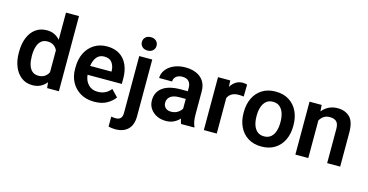

<svg xmlns="http://www.w3.org/2000/svg" viewBox="-92 -1194 3551 1851"><g transform="rotate(15 1684.0 -268.5)"><path d="M35.6 -257.8V-268.1Q35.6 -348.6 60.3 -409.4Q85 -470.2 131.3 -504.2Q177.7 -538.1 242.7 -538.1Q285.2 -538.1 317.9 -522.5Q350.6 -506.8 375 -478.5V-750H504.9V0H387.7L381.3 -57.1Q356.4 -25.4 321.8 -7.8Q287.1 9.8 241.7 9.8Q177.2 9.8 131.1 -25.1Q85 -60.1 60.3 -120.6Q35.6 -181.2 35.6 -257.8ZM165 -268.1V-257.8Q165 -212.4 175.8 -175Q186.5 -137.7 210.7 -115.5Q234.9 -93.3 274.4 -93.3Q312 -93.3 336.7 -110.1Q361.3 -127 375 -155.3V-374Q361.3 -402.8 336.7 -419.2Q312 -435.5 275.4 -435.5Q235.8 -435.5 211.7 -413.1Q187.5 -390.6 176.3 -352.8Q165 -314.9 165 -268.1Z M858.4 9.8Q778.3 9.8 720.5 -24.4Q662.6 -58.6 631.3 -116.5Q600.1 -174.3 600.1 -246.1V-265.6Q600.1 -347.2 630.9 -408.4Q661.6 -469.7 716.6 -503.9Q771.5 -538.1 843.8 -538.1Q918.9 -538.1 970 -505.4Q1021 -472.7 1046.9 -414.3Q1072.8 -356 1072.8 -279.3V-225.1H731Q736.3 -167 771.7 -129.4Q807.1 -91.8 866.2 -91.8Q948.2 -91.8 997.1 -154.8L1062 -87.4Q1037.1 -50.3 986.3 -20.3Q935.5 9.8 858.4 9.8ZM842.8 -436.5Q794.9 -436.5 767.8 -403.3Q740.7 -370.1 732.9 -314H945.8V-323.7Q944.3 -369.6 920.4 -403.1Q896.5 -436.5 842.8 -436.5Z M1154.8 -666.5Q1154.8 -695.3 1174.6 -714.4Q1194.3 -733.4 1228 -733.4Q1261.7 -733.4 1281.5 -714.4Q1301.3 -695.3 1301.3 -666.5Q1301.3 -638.2 1281.5 -619.1Q1261.7 -600.1 1228 -600.1Q1194.3 -600.1 1174.6 -619.1Q1154.8 -638.2 1154.8 -666.5ZM1165.5 -528.3H1295.4V39.1Q1295.4 123.5 1250.5 168.5Q1205.6 213.4 1123.5 213.4Q1106.9 213.4 1089.6 211.4Q1072.3 209.5 1055.7 205.1L1056.2 105.5Q1067.4 107.4 1078.6 108.6Q1089.8 109.9 1100.6 109.9Q1132.3 109.9 1148.9 93Q1165.5 76.2 1165.5 39.1Z M1724.6 0Q1715.3 -19 1710.4 -50.8Q1688.5 -25.9 1654.5 -8.1Q1620.6 9.8 1572.8 9.8Q1521.5 9.8 1481 -10.7Q1440.4 -31.2 1417 -66.9Q1393.6 -102.5 1393.6 -147.9Q1393.6 -231 1455.8 -276.4Q1518.1 -321.8 1636.7 -321.8H1705.6V-356Q1705.6 -396 1684.6 -419.7Q1663.6 -443.4 1619.6 -443.4Q1580.6 -443.4 1557.6 -423.8Q1534.7 -404.3 1534.7 -373.5H1405.3Q1405.3 -417.5 1432.6 -454.8Q1460 -492.2 1509.8 -515.1Q1559.6 -538.1 1627 -538.1Q1687 -538.1 1734.1 -517.8Q1781.2 -497.6 1808.3 -456.8Q1835.4 -416 1835.4 -355V-124.5Q1835.4 -48.8 1856 -8.3V0ZM1599.1 -89.4Q1638.2 -89.4 1666 -107.7Q1693.8 -126 1705.6 -148.4V-245.1H1643.1Q1582 -245.1 1552.5 -221.2Q1522.9 -197.3 1522.9 -158.2Q1522.9 -128.4 1543.2 -108.9Q1563.5 -89.4 1599.1 -89.4Z M2241.2 -531.7 2239.3 -411.6Q2216.8 -415.5 2189.9 -415.5Q2147 -415.5 2120.1 -399.4Q2093.3 -383.3 2080.6 -354V0H1951.7V-528.3H2073.7L2077.6 -464.8Q2097.7 -499 2127.9 -518.6Q2158.2 -538.1 2198.2 -538.1Q2223.1 -538.1 2241.2 -531.7Z M2278.8 -258.8V-269Q2278.8 -346.2 2307.9 -407Q2336.9 -467.8 2392.3 -502.9Q2447.8 -538.1 2525.9 -538.1Q2605 -538.1 2660.6 -502.9Q2716.3 -467.8 2745.4 -407Q2774.4 -346.2 2774.4 -269V-258.8Q2774.4 -182.1 2745.4 -121.3Q2716.3 -60.5 2660.9 -25.4Q2605.5 9.8 2526.9 9.8Q2448.2 9.8 2392.6 -25.4Q2336.9 -60.5 2307.9 -121.3Q2278.8 -182.1 2278.8 -258.8ZM2407.7 -269V-258.8Q2407.7 -212.9 2419.9 -175Q2432.1 -137.2 2458.3 -114.5Q2484.4 -91.8 2526.9 -91.8Q2568.8 -91.8 2595 -114.5Q2621.1 -137.2 2633.3 -175Q2645.5 -212.9 2645.5 -258.8V-269Q2645.5 -314 2633.3 -352.1Q2621.1 -390.1 2594.7 -413.3Q2568.4 -436.5 2525.9 -436.5Q2484.4 -436.5 2458.3 -413.3Q2432.1 -390.1 2419.9 -352.1Q2407.7 -314 2407.7 -269Z M3093.3 -435.5Q3058.6 -435.5 3033.7 -418.9Q3008.8 -402.3 2994.1 -374.5V0H2865.2V-528.3H2986.3L2990.7 -464.8Q3018.1 -499.5 3057.4 -518.8Q3096.7 -538.1 3144.5 -538.1Q3220.2 -538.1 3266.4 -493.4Q3312.5 -448.7 3312.5 -338.9V0H3182.6V-339.8Q3182.6 -394 3159.4 -414.8Q3136.2 -435.5 3093.3 -435.5Z"/></g></svg>

Font: Vazirmatn UI SemiBold
Style: Regular
Weight: 600
Designer: Saber Rastikerdar
Foundry: Saber Rastikerdar
Version: Version 33.003